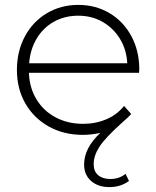

<svg xmlns="http://www.w3.org/2000/svg" viewBox="-20 -546 637 783"><path d="M547 -249H98Q100 -188 129 -140.5Q158 -93 207.5 -67Q257 -41 319 -41Q370 -41 413.5 -59.5Q457 -78 486 -114L515 -81Q506 -70 478 -46Q409 16 385.5 52.5Q362 89 362 123Q362 153 380.5 168.5Q399 184 430 184Q466 184 492 163L506 192Q472 217 426 217Q380 217 351.5 192Q323 167 323 125Q323 58 389 -4Q352 4 318 4Q240 4 179 -30Q118 -64 83.5 -124Q49 -184 49 -261Q49 -337 81.5 -397.5Q114 -458 171 -492Q228 -526 299 -526Q370 -526 426.5 -492.5Q483 -459 515.5 -399Q548 -339 548 -263ZM299 -482Q244 -482 200 -457.5Q156 -433 129.5 -388.5Q103 -344 99 -288H499Q496 -344 469 -388Q442 -432 398 -457Q354 -482 299 -482Z"/></svg>

Font: Hilab Light
Style: Regular
Weight: 300
Designer: Cristianderson Lima
Foundry: Cristianderson
Version: Version 1.0